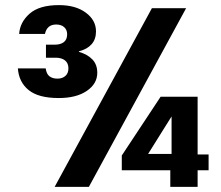

<svg xmlns="http://www.w3.org/2000/svg" viewBox="-20 -732 867 752"><path d="M210 -348Q131 -348 92.5 -379Q54 -410 50 -464H159Q162 -442 174 -433Q186 -424 205 -424Q224 -424 236 -434.5Q248 -445 248 -464Q248 -485 234.5 -495.5Q221 -506 198 -506H160V-557H194Q217 -557 230 -567Q243 -577 243 -598Q243 -615 231.5 -625.5Q220 -636 200 -636Q164 -636 156 -599H55Q58 -645 96 -678.5Q134 -712 211 -712Q276 -712 316 -682.5Q356 -653 356 -609Q356 -578 338.5 -558.5Q321 -539 289 -531V-529Q323 -519 342 -499Q361 -479 361 -447Q361 -404 320 -376Q279 -348 210 -348ZM194 0 575 -700H709L328 0ZM647 0V-65H457V-123L609 -353H754V-127H797V-65H754V0ZM560 -129H652V-276Z"/></svg>

Font: Host Grotesk ExtraBold
Style: Regular
Weight: 800
Designer: Doğukan Karapınar
Foundry: Element Type
Version: Version 1.003; ttfautohint (v1.8.4.7-5d5b)